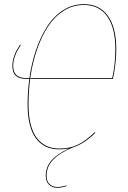

<svg xmlns="http://www.w3.org/2000/svg" viewBox="-20 -709 615 924"><path d="M127 -333H520Q535.2 -399.4 535.2 -471.7Q535.2 -575.2 496.1 -630.1Q457 -685.1 383.3 -685.1Q330.6 -685.1 286.1 -656.7Q241.7 -628.4 210.9 -581.3Q180.2 -534.2 158.7 -472.2Q137.2 -410.2 127.2 -343.5Q117.2 -276.9 117.2 -208.5Q117.2 -99.6 155.8 -46.9Q194.3 5.9 266.1 5.9Q316.9 5.9 354.7 -12.7Q392.6 -31.2 435.5 -72.3L439 -69.8Q382.3 -15.1 329.6 1Q266.6 27.3 235.4 60.1Q204.1 92.8 204.1 136.7Q204.1 163.1 218.3 177Q232.4 190.9 255.9 190.9Q275.9 190.9 299.8 183.1L299.3 187Q275.4 194.8 255.9 194.8Q231 194.8 215.6 179.7Q200.2 164.6 200.2 136.7Q200.2 94.2 228.3 62.5Q256.3 30.8 313 5.4Q291 9.8 265.1 9.8Q191.9 9.8 152.3 -44.2Q112.8 -98.1 112.8 -208.5Q112.8 -267.1 121.1 -329.1H108.4Q73.2 -329.1 56.4 -344.2Q39.6 -359.4 39.6 -391.6Q39.6 -412.6 46.4 -433.8Q53.2 -455.1 58.3 -463.6Q63.5 -472.2 76.7 -494.1L80.1 -492.2Q68.8 -474.6 62.7 -463.6Q56.6 -452.6 50 -432.4Q43.5 -412.1 43.5 -392.6Q43.5 -361.8 59.3 -347.4Q75.2 -333 109.4 -333H121.6Q131.8 -404.8 152.8 -467Q173.8 -529.3 205.8 -579.8Q237.8 -630.4 283.7 -659.7Q329.6 -689 383.8 -689Q459 -689 499.3 -632.8Q539.6 -576.7 539.6 -471.7Q539.6 -406.2 523.4 -329.1H127Z"/></svg>

Font: Fira Sans Compressed Four
Style: Italic
Weight: 100
Width: 3
Italic angle: -8°
Designer: Carrois Corporate & Edenspiekermann AG
Foundry: Carrois Corporate GbR & Edenspiekermann AG
Version: Version 4.203;PS 004.203;hotconv 1.0.88;makeotf.lib2.5.64775